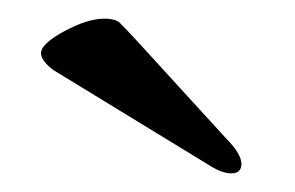

<svg xmlns="http://www.w3.org/2000/svg" viewBox="-20 -673 316 206"><path d="M228 -487Q218 -487 204 -496L37 -598Q24 -608 24 -616Q24 -626 49 -639.5Q74 -653 92 -653Q103 -653 108 -649Q118 -639 128 -628L223 -524Q239 -508 239 -497Q239 -487 228 -487Z"/></svg>

Font: UnnaBold
Style: Bold
Weight: 700
Designer: Jorge de Buen Unna
Foundry: Omnibus-Type
Version: Version 2.008;hotconv 1.0.109;makeotfexe 2.5.65596